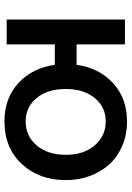

<svg xmlns="http://www.w3.org/2000/svg" viewBox="114 -686 582 849"><g transform="rotate(90 404.5 -261.0)"><path d="M516.1 9.8Q413.6 9.8 346.7 -52Q279.8 -113.8 266.1 -212.9H175.8V0H65.9V-522.9H175.8V-309.1H266.1Q279.8 -408.7 347.2 -470.5Q414.6 -532.2 516.1 -532.2Q575.7 -532.2 625.2 -510.7Q674.8 -489.3 707.5 -452.4Q740.2 -415.5 758.1 -366.5Q775.9 -317.4 775.9 -261.2Q775.9 -143.6 704.8 -66.9Q633.8 9.8 516.1 9.8ZM516.1 -84Q582 -84 623 -133.3Q664.1 -182.6 664.1 -261.2Q664.1 -340.8 622.3 -389.4Q580.6 -438 516.1 -438Q452.6 -438 412.8 -389.2Q373 -340.3 373 -261.2Q373 -180.7 413.1 -132.3Q453.1 -84 516.1 -84Z"/></g></svg>

Font: Rawline SemiBold
Style: Regular
Weight: 600
Designer: Matt McInerney, Pablo Impallari, Rodrigo Fuenzalida
Foundry: Matt McInerney, Pablo Impallari, Rodrigo Fuenzalida
Version: Version 4.020;PS 004.020;hotconv 1.0.88;makeotf.lib2.5.64775